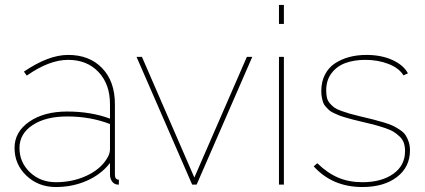

<svg xmlns="http://www.w3.org/2000/svg" viewBox="-20 -750 1728 780"><path d="M39.1 -148.9Q39.1 -214.4 98.9 -255.6Q158.7 -296.9 252.9 -296.9Q349.1 -296.9 426.8 -268.1V-327.1Q426.8 -408.2 380.1 -457.5Q333.5 -506.8 256.8 -506.8Q179.7 -506.8 88.9 -442.9L77.1 -459Q176.8 -526.9 256.8 -526.9Q343.8 -526.9 395.3 -472.9Q446.8 -418.9 446.8 -327.1V-40Q446.8 -20 462.9 -20V0Q452.1 0 449.2 -2Q439.5 -5.4 433.1 -16.4Q426.8 -27.3 426.8 -40V-87.9Q391.1 -41.5 333 -15.9Q274.9 9.8 207 9.8Q136.2 9.8 87.6 -36.1Q39.1 -82 39.1 -148.9ZM412.1 -102.1Q426.8 -123.5 426.8 -143.1V-246.1Q347.2 -276.9 252.9 -276.9Q165.5 -276.9 112.3 -241.7Q59.1 -206.5 59.1 -148.9Q59.1 -90.3 101.8 -50Q144.5 -9.8 207 -9.8Q273.4 -9.8 329.1 -34.9Q384.8 -60.1 412.1 -102.1Z M760.7 0 534.7 -519H556.6L769.5 -28.8L982.9 -519H1004.9L778.8 0Z M1113.3 -652.8V-730H1133.3V-652.8ZM1113.3 0V-519H1133.3V0Z M1452.1 9.8Q1330.6 9.8 1254.4 -74.2L1269 -86.9Q1309.6 -47.4 1353.5 -28.6Q1397.5 -9.8 1452.1 -9.8Q1529.8 -9.8 1577.6 -43.7Q1625.5 -77.6 1625.5 -136.2Q1625.5 -154.8 1620.6 -169.2Q1615.7 -183.6 1603.8 -195.1Q1591.8 -206.5 1578.9 -214.6Q1565.9 -222.7 1542.2 -230.5Q1518.6 -238.3 1498.5 -243.7Q1478.5 -249 1444.3 -256.8Q1422.4 -262.2 1410.6 -265.1Q1398.9 -268.1 1381.8 -273.2Q1364.7 -278.3 1355.7 -282Q1346.7 -285.6 1334.5 -291.5Q1322.3 -297.4 1316.4 -303Q1310.5 -308.6 1303.2 -316.7Q1295.9 -324.7 1292.7 -334Q1289.6 -343.3 1287.4 -354.7Q1285.2 -366.2 1285.2 -379.9Q1285.2 -417.5 1299.8 -446.3Q1314.5 -475.1 1340.1 -492.2Q1365.7 -509.3 1398.2 -518.1Q1430.7 -526.9 1468.3 -526.9Q1529.3 -526.9 1574.5 -506.1Q1619.6 -485.4 1637.2 -452.1L1619.1 -443.8Q1601.1 -473.6 1558.3 -490.2Q1515.6 -506.8 1464.4 -506.8Q1419.4 -506.8 1384.5 -494.4Q1349.6 -481.9 1327.4 -453.4Q1305.2 -424.8 1305.2 -382.8Q1305.2 -365.7 1308.3 -352.8Q1311.5 -339.8 1320.3 -329.8Q1329.1 -319.8 1338.4 -313Q1347.7 -306.2 1366.2 -299.6Q1384.8 -293 1400.6 -288.3Q1416.5 -283.7 1445.3 -276.9Q1478.5 -269 1496.1 -264.6Q1513.7 -260.3 1538.8 -252.7Q1564 -245.1 1576.9 -238.8Q1589.8 -232.4 1605.2 -222.2Q1620.6 -211.9 1627.9 -200.4Q1635.3 -189 1640.4 -173.6Q1645.5 -158.2 1645.5 -139.2Q1645.5 -71.3 1592.5 -30.8Q1539.6 9.8 1452.1 9.8Z"/></svg>

Font: Rawline Thin
Style: Regular
Weight: 250
Designer: Matt McInerney, Pablo Impallari, Rodrigo Fuenzalida
Foundry: Matt McInerney, Pablo Impallari, Rodrigo Fuenzalida
Version: Version 4.020;PS 004.020;hotconv 1.0.88;makeotf.lib2.5.64775